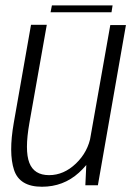

<svg xmlns="http://www.w3.org/2000/svg" viewBox="-20 -687 489 712"><path d="M296.5 0H343L447 -594H389L301 -97ZM153.5 -595H95L31 -231Q11.5 -119.5 32 -57Q52.5 5.5 135.5 5.5Q215 5.5 272.5 -46.5Q330 -98.5 341 -161L317 -184.5Q306.5 -123.5 261.5 -80.5Q216.5 -37.5 162 -37.5Q106.5 -37.5 88.8 -83.2Q71 -129 89 -231ZM167.5 -641.5H393.5L397.5 -667H172.5Z"/></svg>

Font: Anybody SemiCondensed Light
Style: Italic
Weight: 300
Width: 4
Italic angle: -10°
Version: Version 1.113;gftools[0.9.25]